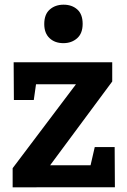

<svg xmlns="http://www.w3.org/2000/svg" viewBox="-20 -800 544 820"><path d="M469.7 -172 470.7 -0.3 34 0V-81.7L324.7 -467L343.3 -440H100L138 -469.7L124.3 -373H39.3L38.3 -534H459.3V-452L166 -56.3L161.3 -94L394 -94.3L358 -56L384.7 -172ZM250.7 -615.7Q214.3 -615.7 191.7 -637Q169 -658.3 169 -697.3Q169 -738.7 192.5 -759.3Q216 -780 251.7 -780Q287 -780 310 -759.7Q333 -739.3 333 -698Q333 -657.3 309.3 -636.5Q285.7 -615.7 250.7 -615.7Z"/></svg>

Font: Bitter Thin
Style: Regular
Weight: 100
Designer: Sol Matas, and Bitter project Authors
Foundry: Sol Matas
Version: Version 2.002